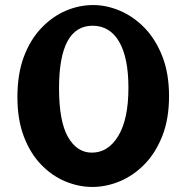

<svg xmlns="http://www.w3.org/2000/svg" viewBox="-20 -728 738 761"><path d="M346 13Q292 13 239 -9Q186 -31 143 -75.5Q100 -120 74.5 -187Q49 -254 49 -343Q49 -435 74.5 -503Q100 -571 144 -617Q188 -663 241 -685.5Q294 -708 349 -708Q403 -708 456.5 -685Q510 -662 553.5 -617Q597 -572 623.5 -504.5Q650 -437 650 -347Q650 -257 623.5 -189.5Q597 -122 553 -77Q509 -32 455 -9.5Q401 13 346 13ZM344 -123Q409 -123 449 -189.5Q489 -256 489 -380Q489 -500 452 -563Q415 -626 347 -626Q214 -626 214 -378Q214 -247 249.5 -185Q285 -123 344 -123Z"/></svg>

Font: Marhey SemiBold
Style: Regular
Weight: 600
Designer: Nur Syamsi & Bustanul Arifin
Foundry: Namelatype
Version: Version 1.000; ttfautohint (v1.8.4.7-5d5b)